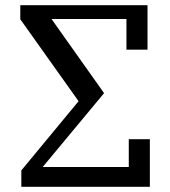

<svg xmlns="http://www.w3.org/2000/svg" viewBox="-20 -718 654 738"><path d="M62 -63 282 -329 58 -644V-698H547V-527H466V-645H178L380 -360L144 -76H475V-183H556V0H62Z"/></svg>

Font: IBM Plex Serif Text
Style: Regular
Weight: 450
Designer: Mike Abbink, Paul van der Laan, Pieter van Rosmalen
Foundry: Bold Monday
Version: Version 3.001